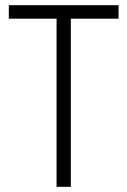

<svg xmlns="http://www.w3.org/2000/svg" viewBox="-20 -720 491 740"><path d="M14 -648H198V0H253V-648H437V-700H14Z"/></svg>

Font: Jost Light
Style: Regular
Weight: 300
Version: Version 3.710